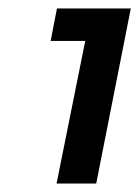

<svg xmlns="http://www.w3.org/2000/svg" viewBox="-20 -795 330 455"><path d="M115 -775H290L208 -360H114L182 -698H100Z"/></svg>

Font: Gontserrat Medium
Style: Italic
Weight: 500
Italic angle: -11.3°
Designer: Julieta Ulanovsky
Foundry: Julieta Ulanovsky
Version: Version 6.001